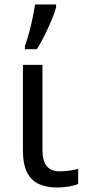

<svg xmlns="http://www.w3.org/2000/svg" viewBox="-20 -825 386 855"><path d="M169 -536V-158Q169 -110 187.5 -86Q206 -62 246 -62Q268 -62 291.5 -65.5Q315 -69 328 -73V-6Q314 1 287 5.5Q260 10 234 10Q190 10 155.5 -4.5Q121 -19 101.5 -55.5Q82 -92 82 -157V-536ZM91 -606V-620Q100 -645 109 -677.5Q118 -710 125 -744Q132 -778 136 -805H230V-794Q225 -772 211 -738.5Q197 -705 179.5 -669.5Q162 -634 144 -606Z"/></svg>

Font: Noto IKEA Latin
Style: Regular
Weight: 400
Designer: Monotype Design Team
Foundry: Monotype Imaging Inc.
Version: Version 1.0